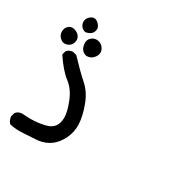

<svg xmlns="http://www.w3.org/2000/svg" viewBox="-135 -502 766 784"><g transform="rotate(30 248.5 -110.0)"><path d="M143.6 161.1Q110.4 163.1 75.7 165.5Q41 168 10.7 161.1Q-1 149.4 -2.9 130.9L2 113.3Q10.7 100.6 29.3 98.6Q63.5 101.6 90.8 99.6Q118.2 97.7 141.6 91.3Q165 85 176.3 69.3Q187.5 53.7 188 27.8Q188.5 2 170.9 -43Q153.3 -87.9 121.1 -112.3Q88.9 -136.7 51.8 -192.4L56.6 -210Q66.4 -222.7 85 -223.6L102.5 -218.8Q152.3 -166 184.1 -138.2Q215.8 -110.4 233.4 -63Q251 -15.6 252.4 21Q253.9 57.6 238.8 88.9Q223.6 120.1 200.2 138.2Q176.8 156.2 143.6 161.1ZM35.2 -235.4Q23.4 -236.3 13.2 -247.6Q2.9 -258.8 3.4 -274.4Q3.9 -290 15.1 -300.3Q26.4 -310.5 42 -306.6Q57.6 -302.7 66.4 -292Q75.2 -281.2 73.2 -267.1Q71.3 -252.9 61 -244.1Q50.8 -235.4 35.2 -235.4ZM139.6 -236.3Q127.9 -238.3 119.1 -247.6Q110.4 -256.8 108.4 -275.4Q106.4 -293.9 119.1 -305.2Q131.8 -316.4 148.4 -314.5Q165 -312.5 175.3 -298.8Q185.5 -285.2 183.1 -272Q180.7 -258.8 169.4 -247.6Q158.2 -236.3 139.6 -236.3ZM88.9 -318.4Q77.1 -319.3 68.4 -329.1Q59.6 -338.9 59.6 -352.1Q59.6 -365.2 69.8 -375.5Q80.1 -385.7 90.8 -386.2Q101.6 -386.7 113.3 -374.5Q125 -362.3 123 -349.1Q121.1 -335.9 112.3 -328.6Q103.5 -321.3 88.9 -318.4Z"/></g></svg>

Font: JasonHandwriting2
Style: Regular
Weight: 400
Version: Version 1.05.10